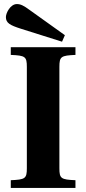

<svg xmlns="http://www.w3.org/2000/svg" viewBox="-20 -924 424 944"><path d="M9 -840C9 -811 29 -800 82 -783L285 -719L299 -751L127 -874C96 -897 81 -904 63 -904C31 -904 9 -860 9 -840ZM33 0H351V-38C280 -41 272 -46 272 -97V-595C272 -646 280 -651 351 -654V-692H33V-654C104 -651 112 -646 112 -595V-97C112 -46 104 -41 33 -38Z"/></svg>

Font: Heuristica
Style: Bold
Weight: 700
Version: Version 1.0.1